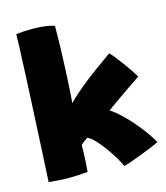

<svg xmlns="http://www.w3.org/2000/svg" viewBox="-113 -815 805 930"><g transform="rotate(-15 290.0 -349.5)"><path d="M395 29Q388.5 13 372.5 -13.8Q356.5 -40.5 336 -69.2Q315.5 -98 294.2 -120.5Q273 -143 256.5 -149.5Q248.5 -144.5 237.2 -135.8Q226 -127 222 -123Q221.5 -80 219.5 -45.5Q217.5 -11 215.5 10.5Q192 13 168.8 14.2Q145.5 15.5 123.5 15.5Q93 15.5 66.2 13.5Q39.5 11.5 20.5 9.5Q21 -2.5 23.2 -43.5Q25.5 -84.5 28.5 -144.5Q31.5 -204.5 35 -274.8Q38.5 -345 42 -416.2Q45.5 -487.5 48.2 -550.5Q51 -613.5 52.8 -659.2Q54.5 -705 54.5 -723.5Q75 -725.5 95.5 -726.8Q116 -728 136 -728Q165.5 -728 193.5 -724.8Q221.5 -721.5 246 -714Q246 -664 244.5 -606.5Q243 -549 240.2 -494Q237.5 -439 235 -395.5Q232.5 -352 230 -330Q261.5 -362.5 302.5 -396Q343.5 -429.5 386.2 -460.5Q429 -491.5 465 -517Q474 -508.5 488.8 -490.2Q503.5 -472 519.5 -450Q535.5 -428 549.8 -407Q564 -386 572 -372Q543.5 -353 508.2 -328.8Q473 -304.5 442.2 -282.8Q411.5 -261 395.5 -249.5Q419.5 -234.5 451.2 -204.2Q483 -174 516.8 -132.5Q550.5 -91 579.5 -42Q570 -36 545.2 -25.8Q520.5 -15.5 490.5 -4Q460.5 7.5 434.2 16.8Q408 26 395 29Z"/></g></svg>

Font: Grandstander Black
Style: Regular
Weight: 900
Designer: Tyler Finck
Foundry: Etcetera Type Co
Version: Version 1.200; ttfautohint (v1.8.3)